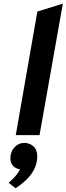

<svg xmlns="http://www.w3.org/2000/svg" viewBox="-20 -742 365 1054"><path d="M66.5 0 185 -678.5 325 -722 197 0ZM65.5 291.5 27.5 261.5Q40 250.5 51.5 239Q63 227.5 72.8 214.8Q82.5 202 89.5 187.5Q67.5 184 52.2 169.2Q37 154.5 37 126.5Q37 91 59.2 66.8Q81.5 42.5 113.5 42.5Q142 42.5 163.2 61Q184.5 79.5 184.5 116Q184.5 146 173 175.5Q161.5 205 135.2 233.8Q109 262.5 65.5 291.5Z"/></svg>

Font: Overpass ExtraBold
Style: Italic
Weight: 800
Italic angle: -10°
Designer: Delve Withrington, Dave Bailey, Thomas Jockin
Foundry: Delve Fonts LLC
Version: Version 4.000